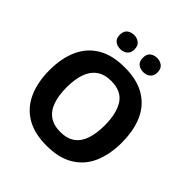

<svg xmlns="http://www.w3.org/2000/svg" viewBox="-242 -1093 1274 1274"><g transform="rotate(45 395.5 -455.5)"><path d="M395 10Q279 10 203.5 -36Q128 -82 91.5 -165Q55 -248 55 -359Q55 -470 91.5 -552Q128 -634 203.5 -679.5Q279 -725 396 -725Q512 -725 587.5 -679.5Q663 -634 699 -551.5Q735 -469 735 -358Q735 -247 699 -164.5Q663 -82 587.5 -36Q512 10 395 10ZM395 -119Q459 -119 498.5 -147.5Q538 -176 556 -230Q574 -284 574 -358Q574 -470 533 -534Q492 -598 396 -598Q333 -598 293 -569Q253 -540 234.5 -486.5Q216 -433 216 -358Q216 -284 234.5 -230Q253 -176 293 -147.5Q333 -119 395 -119ZM219 -854Q219 -889 239 -905Q259 -921 288 -921Q316 -921 336.5 -905Q357 -889 357 -854Q357 -821 336.5 -805Q316 -789 288 -789Q259 -789 239 -805Q219 -821 219 -854ZM435 -854Q435 -889 454.5 -905Q474 -921 504 -921Q532 -921 552.5 -905Q573 -889 573 -854Q573 -821 552.5 -805Q532 -789 504 -789Q474 -789 454.5 -805Q435 -821 435 -854Z"/></g></svg>

Font: Noto Sans Symbols
Style: Bold
Weight: 700
Version: Version 2.002